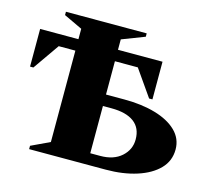

<svg xmlns="http://www.w3.org/2000/svg" viewBox="-96 -776 985 891"><g transform="rotate(15 396.0 -330.0)"><path d="M483 0H115V-16L204 -58V-497H124L36 -371H20V-552H204V-602L115 -644V-660H503V-644L394 -602V-552H608V-371H592L504 -497H394V-337H483Q566 -337 631.5 -318Q697 -299 734.5 -262.5Q772 -226 772 -174Q772 -119 734.5 -80.5Q697 -42 631.5 -21Q566 0 483 0ZM435 -282H394V-55H442Q506 -55 543.5 -88.5Q581 -122 581 -171Q581 -226 543.5 -254Q506 -282 435 -282Z"/></g></svg>

Font: Spectral SC ExtraBold
Style: Regular
Weight: 800
Designer: Jean-Baptiste Levee
Foundry: Production Type
Version: Version 2.001